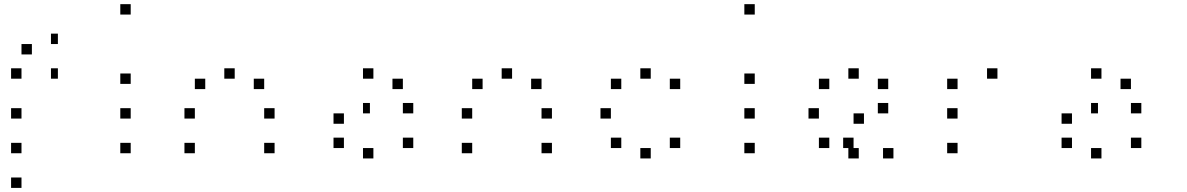

<svg xmlns="http://www.w3.org/2000/svg" viewBox="-20 -795 5707 923"><path d="M83.3 58.3V108.3H33.3V58.3ZM83.3 -108.3V-58.3H33.3V-108.3ZM83.3 -275V-225H33.3V-275ZM258.3 -466.7V-416.7H225V-466.7ZM83.3 -466.7V-416.7H33.3V-466.7ZM258.3 -633.3V-583.3H225V-633.3ZM133.3 -583.3V-533.3H83.3V-583.3Z M608.3 -108.3V-58.3H558.3V-108.3ZM608.3 -275V-225H558.3V-275ZM608.3 -441.7V-391.7H558.3V-441.7ZM608.3 -775V-725H558.3V-775Z M1300 -108.3V-58.3H1250V-108.3ZM916.7 -108.3V-58.3H866.7V-108.3ZM1300 -275V-225H1250V-275ZM916.7 -275V-225H866.7V-275ZM1250 -416.7V-366.7H1200V-416.7ZM1108.3 -466.7V-416.7H1058.3V-466.7ZM966.7 -416.7V-366.7H916.7V-416.7Z M1966.7 -133.3V-83.3H1916.7V-133.3ZM1775 -83.3V-33.3H1725V-83.3ZM1633.3 -133.3V-83.3H1583.3V-133.3ZM1966.7 -300V-250H1916.7V-300ZM1758.3 -300V-250H1725V-300ZM1633.3 -250V-200H1583.3V-250ZM1916.7 -416.7V-366.7H1866.7V-416.7ZM1775 -466.7V-416.7H1725V-466.7Z M2633.3 -108.3V-58.3H2583.3V-108.3ZM2250 -108.3V-58.3H2200V-108.3ZM2633.3 -275V-225H2583.3V-275ZM2250 -275V-225H2200V-275ZM2583.3 -416.7V-366.7H2533.3V-416.7ZM2441.7 -466.7V-416.7H2391.7V-466.7ZM2300 -416.7V-366.7H2250V-416.7Z M3250 -133.3V-83.3H3200V-133.3ZM3108.3 -83.3V-33.3H3058.3V-83.3ZM2966.7 -133.3V-83.3H2916.7V-133.3ZM2916.7 -275V-225H2866.7V-275ZM3250 -416.7V-366.7H3200V-416.7ZM3108.3 -466.7V-416.7H3058.3V-466.7ZM2966.7 -416.7V-366.7H2916.7V-416.7Z M3608.3 -108.3V-58.3H3558.3V-108.3ZM3608.3 -275V-225H3558.3V-275ZM3608.3 -441.7V-391.7H3558.3V-441.7ZM3608.3 -775V-725H3558.3V-775Z M4275 -83.3V-33.3H4225V-83.3ZM4108.3 -83.3V-33.3H4058.3V-83.3ZM3966.7 -133.3V-83.3H3916.7V-133.3ZM4083.3 -133.3V-83.3H4033.3V-133.3ZM3966.7 -133.3V-83.3H3916.7V-133.3ZM4250 -300V-250H4200V-300ZM4133.3 -250V-200H4083.3V-250ZM3916.7 -275V-225H3866.7V-275ZM4250 -416.7V-366.7H4200V-416.7ZM4108.3 -466.7V-416.7H4058.3V-466.7ZM3966.7 -416.7V-366.7H3916.7V-416.7Z M4583.3 -108.3V-58.3H4533.3V-108.3ZM4583.3 -275V-225H4533.3V-275ZM4775 -466.7V-416.7H4725V-466.7ZM4583.3 -416.7V-366.7H4533.3V-416.7Z M5466.7 -133.3V-83.3H5416.7V-133.3ZM5275 -83.3V-33.3H5225V-83.3ZM5133.3 -133.3V-83.3H5083.3V-133.3ZM5466.7 -300V-250H5416.7V-300ZM5258.3 -300V-250H5225V-300ZM5133.3 -250V-200H5083.3V-250ZM5416.7 -416.7V-366.7H5366.7V-416.7ZM5275 -466.7V-416.7H5225V-466.7Z"/></svg>

Font: 0xA000-Boxes
Style: Boxes
Weight: 400
Version: Version 0.1